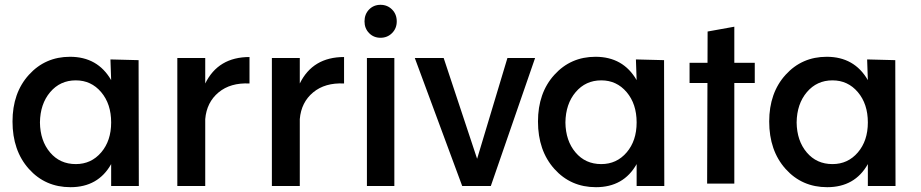

<svg xmlns="http://www.w3.org/2000/svg" viewBox="-20 -773 3826 798"><path d="M439 -526 556 -523 557 0H442V-91Q388 5 273 5Q168 5 100 -71Q32 -147 32 -268Q32 -387 100 -462Q168 -537 271 -537Q386 -537 442 -440ZM295 -91Q359 -91 400.5 -139.5Q442 -188 442 -264Q442 -341 400.5 -390Q359 -439 295 -439Q230 -439 188.5 -390Q147 -341 146 -264Q147 -188 188 -139.5Q229 -91 295 -91Z M833 -426Q887 -536 1017 -536V-426Q938 -430 888.5 -389Q839 -348 833 -278V0H717V-532H833Z M1226 -426Q1280 -536 1410 -536V-426Q1331 -430 1281.5 -389Q1232 -348 1226 -278V0H1110V-532H1226Z M1629 -684Q1629 -655 1609.5 -635.5Q1590 -616 1561.5 -616Q1533 -616 1514 -635.5Q1495 -655 1495 -684Q1495 -714 1514 -733.5Q1533 -753 1561.5 -753Q1590 -753 1609.5 -733.5Q1629 -714 1629 -684ZM1505 -532H1619V0H1505Z M1704 -532H1824L1963 -113L2089 -532H2204L2020 0H1901Z M2623 -526 2740 -523 2741 0H2626V-91Q2572 5 2457 5Q2352 5 2284 -71Q2216 -147 2216 -268Q2216 -387 2284 -462Q2352 -537 2455 -537Q2570 -537 2626 -440ZM2479 -91Q2543 -91 2584.5 -139.5Q2626 -188 2626 -264Q2626 -341 2584.5 -390Q2543 -439 2479 -439Q2414 -439 2372.5 -390Q2331 -341 2330 -264Q2331 -188 2372 -139.5Q2413 -91 2479 -91Z M3032 -173V-10H2919L2985 -100ZM2921 -514H3031V-434H2921ZM2846 -512H3117V-428H2846ZM2921 -642 3032 -662V-10H2919ZM2920 -10 3032 -173V-10ZM2973 -39 3007 -31Q2989 -21 2989 -22Q2989 -22 2990 -24Q2993 -38 2973 -39ZM3035 -658Z M3584 -526 3701 -523 3702 0H3587V-91Q3533 5 3418 5Q3313 5 3245 -71Q3177 -147 3177 -268Q3177 -387 3245 -462Q3313 -537 3416 -537Q3531 -537 3587 -440ZM3440 -91Q3504 -91 3545.5 -139.5Q3587 -188 3587 -264Q3587 -341 3545.5 -390Q3504 -439 3440 -439Q3375 -439 3333.5 -390Q3292 -341 3291 -264Q3292 -188 3333 -139.5Q3374 -91 3440 -91Z"/></svg>

Font: Steamflix Grotesk
Style: Regular
Weight: 400
Designer: Julieta Ulanovsky
Foundry: Julieta Ulanovsky
Version: Version 4.000;PS 004.000;hotconv 1.0.88;makeotf.lib2.5.64775